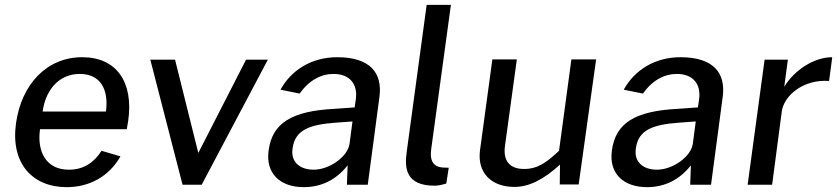

<svg xmlns="http://www.w3.org/2000/svg" viewBox="-20 -762 3453 792"><path d="M145 -229H503L509 -265C531 -422 462 -526 319 -526C173 -526 68 -414 46 -253C23 -89 113 10 255 10C348 10 429 -33 477 -117L399 -140C368 -92 326 -62 264 -62C171 -62 132 -135 145 -229ZM156 -302C166 -381 216 -457 309 -457C396 -457 429 -391 417 -302Z M1085 -516H995L798 -131L702 -516H600L733 0H812Z M1233 10C1304 10 1366 -19 1414 -80L1411 0H1497L1545 -361C1559 -462 1506 -526 1371 -526C1264 -526 1181 -472 1137 -392L1216 -376C1256 -432 1305 -457 1356 -457C1421 -457 1456 -417 1448 -354L1443 -319L1359 -313C1184 -304 1103 -255 1088 -141C1075 -46 1136 10 1233 10ZM1274 -62C1216 -62 1178 -95 1187 -150C1197 -227 1258 -248 1365 -256L1434 -261L1422 -170C1415 -115 1338 -62 1274 -62Z M1773 4C1787 4 1805 0 1821 -5L1831 -70L1805 -71C1769 -74 1751 -98 1759 -149L1840 -742H1740L1658 -138C1647 -65 1656 4 1773 4Z M2099 9C2161 10 2222 -21 2290 -83L2289 -1H2367L2439 -517H2337L2286 -140C2235 -92 2198 -65 2142 -65C2080 -65 2055 -101 2063 -160L2112 -517H2011L1960 -142C1948 -50 2006 8 2099 9Z M2649 10C2720 10 2782 -19 2830 -80L2827 0H2913L2961 -361C2975 -462 2922 -526 2787 -526C2680 -526 2597 -472 2553 -392L2632 -376C2672 -432 2721 -457 2772 -457C2837 -457 2872 -417 2864 -354L2859 -319L2775 -313C2600 -304 2519 -255 2504 -141C2491 -46 2552 10 2649 10ZM2690 -62C2632 -62 2594 -95 2603 -150C2613 -227 2674 -248 2781 -256L2850 -261L2838 -170C2831 -115 2754 -62 2690 -62Z M3064 0H3165L3205 -303C3214 -367 3293 -436 3400 -428L3413 -526C3337 -526 3256 -472 3215 -404L3230 -516H3134Z"/></svg>

Font: United Sans Medium
Style: Italic
Weight: 500
Italic angle: -8°
Designer: Pablo Impallari, Rodrigo Fuenzalida (Modified by Dan O. Williams)
Version: Version 1.000;PS 001.000;hotconv 1.0.88;makeotf.lib2.5.64775